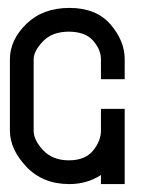

<svg xmlns="http://www.w3.org/2000/svg" viewBox="-20 -465 420 485"><path d="M295 -315V-265H235V-315Q235 -340 215 -362.5Q195 -385 153.5 -385Q112 -385 88.5 -360.5Q65 -336 65 -315V-135Q65 -111 89 -85.5Q113 -60 154 -60Q195 -60 215 -84.5Q235 -109 235 -135V-190H295V0H235V-23Q200 0 155 0Q88 0 46.5 -44Q5 -88 5 -135V-315Q5 -364 46.5 -404.5Q88 -445 155.5 -445Q223 -445 259 -403.5Q295 -362 295 -315Z"/></svg>

Font: SOV_Station
Style: Bold
Weight: 700
Version: Version 1.00